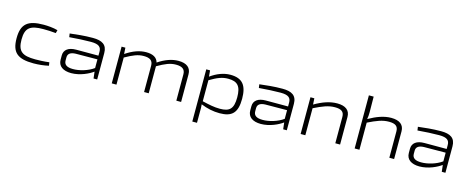

<svg xmlns="http://www.w3.org/2000/svg" viewBox="-41 -1470 5962 2444"><g transform="rotate(15 2939.5 -248.0)"><path d="M364 -497C153 -497 74 -429 74 -242C74 -55 153 12 364 12C431 12 504 4 563 -10L556 -54C495 -45 411 -43 374 -43C201 -43 139 -87 139 -242C139 -397 201 -442 374 -442C417 -442 490 -440 539 -434L550 -475C492 -492 414 -497 364 -497Z M1012 -497C897 -497 797 -485 711 -475L718 -428C812 -436 919 -442 1001 -442C1108 -442 1138 -409 1138 -348V-297H845C744 -297 686 -254 686 -179V-123C686 -38 752 8 859 8C976 8 1090 -48 1143 -88L1153 0H1201V-348C1201 -459 1132 -497 1012 -497ZM867 -48C789 -48 750 -74 750 -129V-171C750 -218 783 -244 853 -246L1138 -248V-134C1064 -79 950 -47 867 -48Z M2142 -497C2055 -497 1969 -466 1875 -404C1860 -465 1805 -497 1717 -497C1629 -497 1541 -465 1448 -402L1443 -484H1393V0H1455V-357C1560 -416 1622 -442 1698 -442C1778 -442 1819 -415 1819 -347V0H1880V-356C1983 -415 2045 -442 2123 -442C2205 -442 2244 -413 2244 -347V0H2307V-364C2307 -451 2249 -497 2142 -497Z M2825 -497C2737 -497 2648 -462 2566 -403L2559 -484H2509V204H2571V57C2572 22 2572 -5 2568 -39C2651 -5 2732 12 2816 12C2979 12 3047 -55 3047 -240C3047 -414 2985 -497 2825 -497ZM2805 -44C2729 -44 2665 -58 2571 -80V-357C2668 -415 2733 -441 2810 -441C2933 -441 2982 -389 2982 -241C2982 -89 2932 -44 2805 -44Z M3511 -497C3396 -497 3296 -485 3210 -475L3217 -428C3311 -436 3418 -442 3500 -442C3607 -442 3637 -409 3637 -348V-297H3344C3243 -297 3185 -254 3185 -179V-123C3185 -38 3251 8 3358 8C3475 8 3589 -48 3642 -88L3652 0H3700V-348C3700 -459 3631 -497 3511 -497ZM3366 -48C3288 -48 3249 -74 3249 -129V-171C3249 -218 3282 -244 3352 -246L3637 -248V-134C3563 -79 3449 -47 3366 -48Z M4233 -497C4137 -497 4041 -463 3938 -403L3933 -484H3882V0H3944V-356C4056 -411 4131 -442 4217 -442C4301 -442 4339 -416 4339 -347V0H4402V-364C4402 -451 4343 -497 4233 -497Z M4945 -497C4849 -497 4754 -461 4651 -403C4657 -430 4659 -463 4659 -499L4657 -700H4594V0H4657V-357C4769 -412 4843 -442 4929 -442C5013 -442 5051 -416 5051 -347V0H5114V-364C5114 -451 5055 -497 4945 -497Z M5601 -497C5486 -497 5386 -485 5300 -475L5307 -428C5401 -436 5508 -442 5590 -442C5697 -442 5727 -409 5727 -348V-297H5434C5333 -297 5275 -254 5275 -179V-123C5275 -38 5341 8 5448 8C5565 8 5679 -48 5732 -88L5742 0H5790V-348C5790 -459 5721 -497 5601 -497ZM5456 -48C5378 -48 5339 -74 5339 -129V-171C5339 -218 5372 -244 5442 -246L5727 -248V-134C5653 -79 5539 -47 5456 -48Z"/></g></svg>

Font: Exo 2 Light Expanded
Style: Regular
Weight: 300
Width: 7
Designer: Natanael Gama
Version: Version 1.001;PS 001.001;hotconv 1.0.70;makeotf.lib2.5.58329